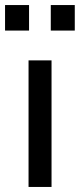

<svg xmlns="http://www.w3.org/2000/svg" viewBox="-36 -740 316 760"><path d="M77 0V-501H168V0ZM165 -619V-720H260V-619ZM-16 -619V-720H79V-619Z"/></svg>

Font: Nunitoga
Style: Medium
Weight: 500
Designer: Vernon Adams
Foundry: Vernon Adams
Version: Version 1.0